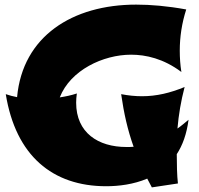

<svg xmlns="http://www.w3.org/2000/svg" viewBox="-20 -760 864 832"><path d="M797 -241C780 -227 765 -214 749 -203C754 -262 764 -322 780 -383C717 -357 658 -343 595 -343C566 -343 536 -346 505 -352C517 -268 533 -197 559 -124C549 -123 538 -123 528 -123C405 -123 310 -185 310 -315C310 -327 311 -341 313 -355C289 -347 265 -342 239 -338C285 -456 427 -523 548 -523C612 -523 689 -506 766 -448C761 -479 759 -510 759 -541C759 -600 768 -660 787 -719C705 -734 633 -740 570 -740C294 -740 78 -603 54 -339C37 -342 20 -347 5 -352C48 -86 207 47 440 47C495 47 559 39 618 14L638 52L751 35C747 2 746 -51 746 -92C771 -130 789 -179 797 -241Z"/></svg>

Font: Shojumaru
Style: Regular
Weight: 400
Designer: Astigmatic (AOETI)
Foundry: Astigmatic (AOETI)
Version: Version 1.000